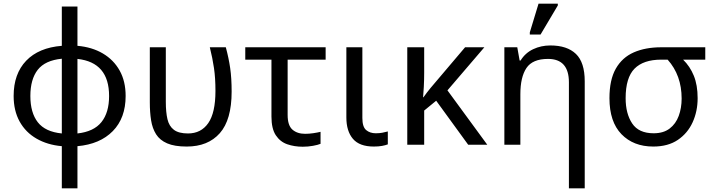

<svg xmlns="http://www.w3.org/2000/svg" viewBox="-20 -796 3931 1056"><path d="M320 240V8Q241 1 181 -33.5Q121 -68 88 -127.5Q55 -187 55 -268Q55 -390 124 -462Q193 -534 320 -544V-760H406V-544Q486 -537 545.5 -502Q605 -467 638 -408Q671 -349 671 -268Q671 -147 600.5 -75Q530 -3 406 8V240ZM320 -62V-473Q228 -464 187.5 -412Q147 -360 147 -268Q147 -176 188 -123.5Q229 -71 320 -62ZM406 -62Q496 -72 538 -124.5Q580 -177 580 -268Q580 -453 406 -472Z M1007 10Q940 10 899.5 -7.5Q859 -25 838.5 -57.5Q818 -90 811 -134.5Q804 -179 804 -233V-536H892V-236Q892 -179 901 -140.5Q910 -102 936.5 -82Q963 -62 1014 -62Q1086 -62 1125.5 -119Q1165 -176 1165 -296Q1165 -366 1157 -421Q1149 -476 1134 -536H1222Q1238 -477 1246 -421.5Q1254 -366 1254 -292Q1254 -137 1189 -63.5Q1124 10 1007 10Z M1645 11Q1599 11 1560 -2.5Q1521 -16 1497 -52Q1473 -88 1473 -155V-468H1329V-536H1771V-468H1562V-164Q1562 -106 1588.5 -83Q1615 -60 1658 -60Q1680 -60 1703.5 -63.5Q1727 -67 1743 -71V-5Q1729 1 1701.5 6Q1674 11 1645 11Z M2036 10Q1957 10 1921 -32.5Q1885 -75 1885 -150V-536H1973V-147Q1973 -98 1994 -80.5Q2015 -63 2047 -63Q2067 -63 2082.5 -66Q2098 -69 2113 -73V-2Q2100 3 2081 6.5Q2062 10 2036 10Z M2644 -536 2441 -299 2660 0H2555L2379 -242L2313 -188V0H2220V-536H2313V-397Q2313 -357 2311 -319Q2309 -281 2307 -261H2309Q2318 -274 2328.5 -287.5Q2339 -301 2348 -312L2538 -536Z M3109 240V-343Q3109 -472 2994 -472Q2909 -472 2875.5 -422Q2842 -372 2842 -278V0H2754V-536H2825L2838 -463H2843Q2869 -505 2912.5 -525.5Q2956 -546 3007 -546Q3099 -546 3147.5 -499.5Q3196 -453 3196 -349V240ZM2894 -606V-618L2942 -776H3048V-766L2953 -606Z M3573 10Q3464 10 3398 -58Q3332 -126 3332 -256Q3332 -357 3367 -418.5Q3402 -480 3466 -508Q3530 -536 3617 -536H3859V-468H3737Q3775 -431 3796 -379.5Q3817 -328 3817 -256Q3817 -184 3789.5 -123.5Q3762 -63 3708 -26.5Q3654 10 3573 10ZM3575 -63Q3629 -63 3663 -89Q3697 -115 3713 -158.5Q3729 -202 3729 -254Q3729 -382 3652 -468H3617Q3519 -468 3470 -418.5Q3421 -369 3421 -256Q3421 -171 3457 -117Q3493 -63 3575 -63Z"/></svg>

Font: Noto Sans Historical
Style: Regular
Weight: 400
Designer: Monotype Design Team
Foundry: Monotype Imaging Inc.
Version: Version 2.013; ttfautohint (v1.8.4.7-5d5b)